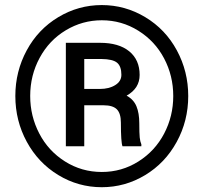

<svg xmlns="http://www.w3.org/2000/svg" viewBox="-20 -741 825 770"><path d="M41.5 -356Q41.5 -454.6 87.2 -539.1Q132.8 -623.5 213.6 -672.1Q294.4 -720.7 388.2 -720.7Q481.9 -720.7 562.7 -672.1Q643.6 -623.5 689.2 -539.1Q734.9 -454.6 734.9 -356Q734.9 -256.3 688.5 -171.6Q642.1 -86.9 561.8 -38.6Q481.4 9.8 388.2 9.8Q293.9 9.8 213.6 -39.1Q133.3 -87.9 87.4 -172.4Q41.5 -256.8 41.5 -356ZM101.1 -356Q101.1 -275.4 137.5 -205.6Q173.8 -135.7 240.7 -93.5Q307.6 -51.3 388.2 -51.3Q468.3 -51.3 534.9 -93.3Q601.6 -135.3 638.2 -205.1Q674.8 -274.9 674.8 -356Q674.8 -437 638.2 -506.6Q601.6 -576.2 534.7 -617.9Q467.8 -659.7 388.2 -659.7Q310.5 -659.7 243.9 -619.6Q177.2 -579.6 139.2 -509.3Q101.1 -439 101.1 -356ZM317.9 -318.8V-154.3H244.1V-569.3H381.3Q456.5 -569.3 498.3 -535.2Q540 -501 540 -440.4Q540 -386.7 487.8 -357.4Q516.1 -341.8 527.3 -314.5Q538.6 -287.1 538.6 -246.8Q538.6 -206.5 540.3 -189.9Q542 -173.3 546.9 -162.1V-154.3H471.2Q464.8 -170.9 464.8 -249Q464.8 -286.1 448.7 -302.5Q432.6 -318.8 395 -318.8ZM317.9 -384.3H380.4Q417.5 -384.3 442.1 -399.7Q466.8 -415 466.8 -440.9Q466.8 -475.1 449.5 -489.5Q432.1 -503.9 386.7 -504.4H317.9Z"/></svg>

Font: Roboto Black
Style: Regular
Weight: 900
Designer: Google
Version: Version 2.134; 2016